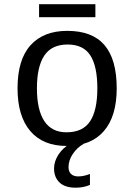

<svg xmlns="http://www.w3.org/2000/svg" viewBox="-20 -685 640 914"><path d="M535.6 -264.6Q535.6 -131.3 474.4 -60.8Q413.1 9.8 297.4 9.8Q184.1 9.8 123.8 -61.5Q63.5 -132.8 63.5 -264.6Q63.5 -400.9 125.2 -469.5Q187 -538.1 300.3 -538.1Q419.4 -538.1 477.5 -470.2Q535.6 -402.3 535.6 -264.6ZM443.4 -264.6Q443.4 -369.6 409.9 -421.4Q376.5 -473.1 301.8 -473.1Q226.1 -473.1 190.9 -420.4Q155.8 -367.7 155.8 -264.6Q155.8 -162.1 190.9 -108.6Q226.1 -55.2 296.4 -55.2Q374 -55.2 408.7 -107.4Q443.4 -159.7 443.4 -264.6ZM434.1 -603H166V-665H434.1ZM408.2 195.3Q377.4 208.5 340.3 208.5Q289.1 208.5 263.2 183.6Q237.3 158.7 237.3 117.2Q237.3 84 257.6 52Q277.8 20 313 0H377.9Q346.7 17.6 326.4 48.1Q306.2 78.6 306.2 110.8Q306.2 131.3 318.1 143.1Q330.1 154.8 352.1 154.8Q378.4 154.8 408.2 143.1Z"/></svg>

Font: Courier New
Style: Regular
Weight: 400
Designer: Steve Matteson
Foundry: Ascender Corporation
Version: Version 2.00.3